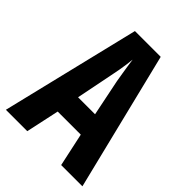

<svg xmlns="http://www.w3.org/2000/svg" viewBox="-204 -824 933 933"><g transform="rotate(45 263.0 -357.0)"><path d="M379.9 0 342.8 -171.9H184.1L147 0H0L172.9 -713.9H350.1L525.9 0ZM321.8 -291 283.2 -480Q279.3 -503.4 275.6 -525.9Q272 -548.3 268.8 -569.1Q265.6 -589.8 263.2 -607.9Q261.7 -590.8 258.8 -570.3Q255.9 -549.8 252 -527.3Q248 -504.9 243.2 -481.9L205.1 -291Z"/></g></svg>

Font: Open Sans Condensed
Style: Regular
Weight: 400
Width: 3
Designer: Monotype Design Team
Foundry: Monotype Imaging Inc.
Version: Version 3.000